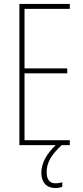

<svg xmlns="http://www.w3.org/2000/svg" viewBox="-20 -734 421 971"><path d="M216 136C216 88 240 48 292 0H333V-25H104V-363H320V-388H104V-689H333V-714H78V0H262C217 42 189 90 189 140C189 189 216 217 260 217C274 217 287 214 295 211V188C289 190 273 193 261 193C231 193 216 174 216 136Z"/></svg>

Font: Noto Sans Khmer UI ExtraCondensed Thin
Style: Regular
Weight: 100
Width: 2
Designer: Danh Hong and the Monotype Design Team
Foundry: Monotype Imaging Inc.
Version: Version 2.002